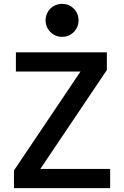

<svg xmlns="http://www.w3.org/2000/svg" viewBox="-20 -970 640 990"><path d="M52 0H548V-99H188L531 -609V-700H62V-601H395L52 -91ZM215 -865C215 -818 253 -780 300 -780C348 -780 385 -818 385 -865C385 -913 348 -950 300 -950C253 -950 215 -913 215 -865Z"/></svg>

Font: CommitMono
Style: 600Regular
Weight: 600
Monospace: yes
Designer: Eigil Nikolajsen
Foundry: Eigil Nikolajsen
Version: Version 1.143